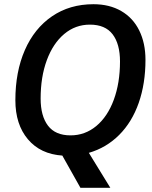

<svg xmlns="http://www.w3.org/2000/svg" viewBox="-20 -730 723 912"><path d="M402 -4 504 162H362L276 9Q172 2 112.5 -68.5Q53 -139 53 -254Q53 -389 98 -492Q143 -595 227 -652.5Q311 -710 424 -710Q500 -710 556 -677.5Q612 -645 641.5 -585Q671 -525 671 -446Q671 -333 639 -241.5Q607 -150 546 -89Q485 -28 402 -4ZM550 -438Q550 -521 515 -567Q480 -613 407 -613Q338 -613 285 -568.5Q232 -524 202.5 -444.5Q173 -365 173 -262Q173 -179 208 -133Q243 -87 315 -87Q384 -87 437.5 -131.5Q491 -176 520.5 -256Q550 -336 550 -438Z"/></svg>

Font: Niramit SemiBold
Style: Italic
Weight: 600
Italic angle: -10°
Designer: Katatrad Aksorn Co.,Ltd.
Foundry: Cadson Demak Co.,Ltd.
Version: Version 1.001; ttfautohint (v1.6)